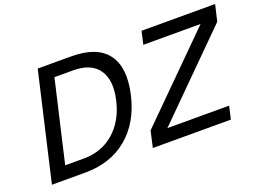

<svg xmlns="http://www.w3.org/2000/svg" viewBox="-106 -969 1635 1216"><g transform="rotate(-20 711.5 -361.0)"><path d="M307.1 -86.9Q427.7 -86.9 512 -161.1Q596.2 -235.4 625 -361.8Q654.8 -489.3 605.2 -562Q555.7 -634.8 434.1 -634.8H308.1L181.2 -86.9ZM724.1 -361.8Q684.1 -189.9 570.1 -95Q456.1 0 285.2 0H60.1L227.1 -722.2H452.1Q626.5 -722.2 695.3 -629.2Q764.2 -536.1 724.1 -361.8ZM1266.1 0H740.2L765.1 -109.9L1293 -634.8H907.2L926.8 -722.2H1422.9L1397 -611.8L870.1 -86.9H1286.1Z"/></g></svg>

Font: Perun
Style: Italic
Weight: 400
Italic angle: -12°
Foundry: Stefan Peev, Context Ltd
Version: Version 001.000